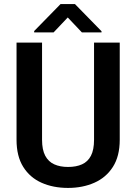

<svg xmlns="http://www.w3.org/2000/svg" viewBox="-20 -922 675 952"><path d="M483.4 -767.1V-761.2H386.2L315.9 -835.4L245.6 -761.2H149.4V-768.1L280.3 -901.9H351.6ZM573.7 -710.9V-229Q573.7 -147.5 539.8 -94.5Q505.9 -41.5 447.8 -15.9Q389.6 9.8 317.4 9.8Q243.7 9.8 186 -15.9Q128.4 -41.5 95.2 -94.5Q62 -147.5 62 -229V-710.9H188.5V-229Q188.5 -179.2 204.3 -149.7Q220.2 -120.1 249 -107.2Q277.8 -94.2 317.4 -94.2Q357.9 -94.2 386.7 -107.2Q415.5 -120.1 430.9 -149.7Q446.3 -179.2 446.3 -229V-710.9Z"/></svg>

Font: Robert Sans
Style: Bold
Weight: 700
Designer: Christian Robertson (extended by Adam Twardoch)
Foundry: Google
Version: Version 12.135;April 2, 2019;FontCreator 11.5.0.2425 64-bit;